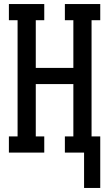

<svg xmlns="http://www.w3.org/2000/svg" viewBox="-20 -755 540 950"><path d="M396 175V0H301V-80H343V-339H157V-80H199V0H24V-80H67V-655H24V-735H199V-655H157V-419H343V-655H301V-735H476V-655H433V-80H476V175Z"/></svg>

Font: Iosevka Curly Slab Medium
Style: Regular
Weight: 500
Monospace: yes
Designer: Belleve Invis
Foundry: Belleve Invis
Version: Version 22.1.2; ttfautohint (v1.8.4)